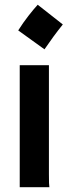

<svg xmlns="http://www.w3.org/2000/svg" viewBox="-20 -783 290 803"><path d="M166 -576.7C192.4 -615.2 214.8 -646 242.7 -680.7L137.7 -763.2C115.2 -738.3 83 -698.7 56.2 -655.8ZM62.5 0H186.5C185.1 -8.3 184.6 -21.5 184.6 -54.7V-510.3H62.5Z"/></svg>

Font: HammersmithOne
Style: Regular
Weight: 400
Designer: Nicole Fally
Foundry: Nicole Fally
Version: Version 1.003